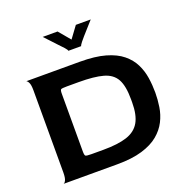

<svg xmlns="http://www.w3.org/2000/svg" viewBox="-140 -926 1021 1055"><g transform="rotate(-20 370.5 -399.0)"><path d="M53 0Q60 0 67 -14Q74 -28 74 -60V-540Q74 -572 67 -585.5Q60 -599 53 -600H367Q456 -600 515.5 -583Q575 -566 611.5 -536Q648 -506 667 -467.5Q686 -429 692.5 -386Q699 -343 699 -299Q699 -259 692.5 -216.5Q686 -174 666.5 -135.5Q647 -97 610.5 -66.5Q574 -36 514.5 -18Q455 0 367 0ZM254 -101H323Q409 -101 461 -118Q513 -135 537 -176.5Q561 -218 561 -292V-310Q561 -388 539 -428Q517 -468 465 -482.5Q413 -497 323 -497H254Q225 -497 219.5 -493.5Q214 -490 214 -469V-131Q214 -109 219.5 -105Q225 -101 254 -101ZM222 -798Q236 -784 253 -765Q270 -746 287 -728.5Q304 -711 315 -699Q323 -690 326 -685Q329 -680 329 -678H403Q403 -682 416 -699Q422 -707 437 -724Q452 -741 470 -761Q488 -781 503 -798H416L366 -730L309 -798Z"/></g></svg>

Font: Red Rose SemiBold
Style: Regular
Weight: 600
Designer: Jaikishan Patel
Version: Version 2.000